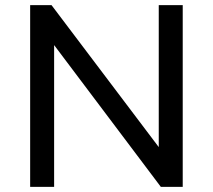

<svg xmlns="http://www.w3.org/2000/svg" viewBox="-20 -725 827 745"><path d="M97 0V-705H180L606 -141H596V-705H689V0H604L181 -562H190V0Z"/></svg>

Font: Nunito Sans 12pt ExtraLight 9pt Medium
Style: Regular
Weight: 500
Version: Version 3.101;gftools[0.9.27]